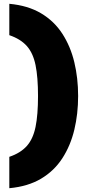

<svg xmlns="http://www.w3.org/2000/svg" viewBox="-20 -770 462 1010"><path d="M29 55Q88 35 121 -2Q154 -39 167 -102.5Q180 -166 180 -265Q180 -364 167 -427.5Q154 -491 121 -528Q88 -565 29 -585V-750Q127 -741 196 -700Q265 -659 308 -592.5Q351 -526 371 -442.5Q391 -359 391 -265Q391 -171 371 -87.5Q351 -4 308 62.5Q265 129 196 170Q127 211 29 220Z"/></svg>

Font: Georama Extended Black
Style: Regular
Weight: 900
Width: 7
Designer: Jean-Baptiste Levee
Foundry: Production Type
Version: Version 1.000